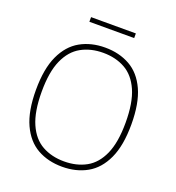

<svg xmlns="http://www.w3.org/2000/svg" viewBox="-157 -1015 1050 1148"><g transform="rotate(20 367.5 -441.0)"><path d="M367.5 9Q277.5 9 209.2 -29.5Q141 -68 102.5 -151.8Q64 -235.5 64 -370Q64 -504.5 102.8 -588.2Q141.5 -672 210 -710.5Q278.5 -749 367.5 -749Q457.5 -749 526 -710.5Q594.5 -672 632.8 -588.2Q671 -504.5 671 -370Q671 -235.5 632.2 -151.8Q593.5 -68 525 -29.5Q456.5 9 367.5 9ZM367.5 -25Q447 -25 507.2 -58.2Q567.5 -91.5 601.2 -167Q635 -242.5 635 -368Q635 -496 601.2 -572Q567.5 -648 507.2 -681.8Q447 -715.5 367.5 -715.5Q288.5 -715.5 228 -682Q167.5 -648.5 133.8 -573.2Q100 -498 100 -372Q100 -244.5 133.8 -168.2Q167.5 -92 228 -58.5Q288.5 -25 367.5 -25ZM225 -861.5V-891H510V-861.5Z"/></g></svg>

Font: Encode Sans SC SemiExpanded Thin
Style: Regular
Weight: 250
Width: 6
Designer: Multiple Designers
Foundry: Impallari Type
Version: Version 3.002